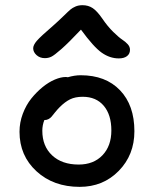

<svg xmlns="http://www.w3.org/2000/svg" viewBox="-20 -748 593 740"><path d="M152.8 -523.9Q133.8 -523.9 120.8 -535.6Q107.9 -547.4 107.9 -562Q107.9 -574.2 121.8 -590.6Q135.7 -606.9 189 -652.8Q205.1 -667 224.9 -686.3Q244.6 -705.6 252 -711.7Q259.3 -717.8 271 -722.9Q282.7 -728 297.9 -728Q320.3 -728 337.2 -716.8Q354 -705.6 374 -676.8Q394.5 -646.5 416.5 -625Q438.5 -603.5 451.2 -595.2Q463.9 -586.9 472.4 -577.4Q481 -567.9 481 -556.2Q481 -540.5 469.5 -531.7Q458 -522.9 438 -522.9Q403.3 -522.9 372.1 -544.9Q340.8 -566.9 292 -633.8Q245.1 -584 216.8 -559.1Q188.5 -534.2 177.2 -529.1Q166 -523.9 152.8 -523.9ZM287.1 -27.8Q186 -27.8 120.6 -87.9Q55.2 -147.9 55.2 -240.2Q55.2 -275.9 67.9 -309.6Q80.6 -343.3 100.6 -368.2Q120.6 -393.1 144.3 -412.4Q168 -431.6 191.4 -441.4Q214.8 -451.2 232.9 -451.2Q239.3 -451.2 241.2 -450.2Q267.1 -458 291 -458Q387.2 -458 442.6 -400.1Q498 -342.3 498 -242.2Q498 -150.9 437.7 -89.4Q377.4 -27.8 287.1 -27.8ZM143.1 -244.1Q143.1 -184.6 180.9 -149.2Q218.8 -113.8 283.2 -113.8Q340.8 -113.8 375 -149.7Q409.2 -185.5 409.2 -245.1Q409.2 -305.7 379.9 -340.3Q350.6 -375 298.8 -375Q270 -375 250.2 -365.2Q230.5 -355.5 210 -335Q201.2 -326.2 192.1 -314.9Q183.1 -303.7 178.7 -298.3Q174.3 -293 167.2 -289.1Q160.2 -285.2 150.9 -285.2Q143.1 -265.6 143.1 -244.1Z"/></svg>

Font: Shantell Sans Irregular
Style: Regular
Weight: 400
Designer: Stephen Nixon, Anya Danilova, Shantell Martin
Foundry: Arrow Type
Version: Version 1.006;[9816181b4]